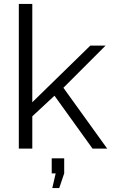

<svg xmlns="http://www.w3.org/2000/svg" viewBox="-20 -750 570 969"><path d="M279 199H244L261 125H241V49H304V125ZM521 0H447L255 -267L143 -163V0H75V-730H143V-234L436 -520H513L300 -307Z"/></svg>

Font: Raleway
Style: Regular
Weight: 400
Designer: Matt McInerney, Pablo Impallari, Rodrigo Fuenzalida
Foundry: Matt McInerney, Pablo Impallari, Rodrigo Fuenzalida
Version: Version 1.000;PS 001.001;hotconv 1.0.56; ttfautohint (v1.5)